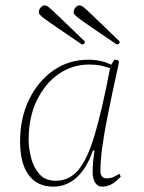

<svg xmlns="http://www.w3.org/2000/svg" viewBox="-20 -685 536 717"><path d="M179 12Q119 12 87 -31.5Q55 -75 55 -157Q55 -244 88.5 -313Q122 -382 179.5 -422Q237 -462 309 -462Q360 -462 395 -443L407 -462Q424 -462 424 -454Q424 -449 417 -418Q410 -387 400 -340Q390 -293 379.5 -240Q369 -187 362 -136Q355 -85 355 -47Q355 -19 378 -19Q392 -19 402.5 -23.5Q413 -28 426 -36L431 -25Q406 0 390.5 6Q375 12 361 12Q346 12 336 -2Q326 -16 326 -44Q326 -64 328 -84Q330 -104 333 -123H327Q305 -58 267 -23Q229 12 179 12ZM87 -163Q87 -132 96 -96Q105 -60 127 -35Q149 -10 188 -10Q238 -10 272 -49.5Q306 -89 333.5 -181Q361 -273 391 -430Q376 -436 356.5 -440Q337 -444 313 -444Q250 -444 199 -408.5Q148 -373 117.5 -310Q87 -247 87 -163ZM286 -519Q227 -559 194 -581.5Q161 -604 146.5 -615Q132 -626 128.5 -630.5Q125 -635 125 -639Q125 -649 132 -657Q139 -665 147 -665Q151 -665 156.5 -662Q162 -659 175.5 -646.5Q189 -634 217.5 -606.5Q246 -579 297 -530Q297 -519 286 -519ZM416 -519Q357 -559 324 -581.5Q291 -604 276.5 -615Q262 -626 258.5 -630.5Q255 -635 255 -639Q255 -649 262 -657Q269 -665 277 -665Q281 -665 286.5 -662Q292 -659 305.5 -646.5Q319 -634 347.5 -606.5Q376 -579 427 -530Q427 -519 416 -519Z"/></svg>

Font: Petrona Thin
Style: Italic
Weight: 100
Italic angle: -9°
Designer: Ringo R. Seeber
Foundry: Ringo R. Seeber
Version: Version 2.001; ttfautohint (v1.8.3)